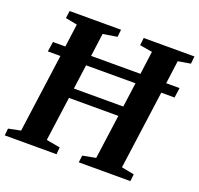

<svg xmlns="http://www.w3.org/2000/svg" viewBox="-129 -884 1065 1026"><g transform="rotate(20 403.0 -371.5)"><path d="M-1 0 3 -40 72.5 -54 133.5 -500.5H62L70.5 -557H141L158.5 -688L92 -701L97.5 -743H390L385.5 -701L305 -688L287.5 -557H568L585.5 -688.5L514 -700.5L519 -743H807.5L803 -700.5L732 -688.5L714.5 -557H790.5L782.5 -500.5H707L646 -54L718 -40L713.5 0H420L425 -40L499.5 -54L534 -305.5H253L218.5 -54L297 -40L293.5 0ZM260.5 -361.5H541.5L560.5 -500.5H279.5Z"/></g></svg>

Font: Merriweather 48pt
Style: Bold Italic
Weight: 700
Italic angle: -7.8°
Version: Version 2.101